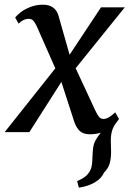

<svg xmlns="http://www.w3.org/2000/svg" viewBox="-38 -578 566 840"><path d="M482.5 -57.5Q479 -51.5 472 -43Q457 -24 451.5 -3.2Q446 17.5 447 44.5Q448 72.5 448 85.5Q448 115.5 441.8 137.2Q435.5 159 417.5 176.5Q406.5 202 377.5 219.5Q348.5 237 307 243L299.5 214.5Q322.5 204.5 335.8 193.8Q349 183 357 167Q362.5 156 364.2 142.5Q366 129 366.5 108.5Q367.5 82.5 369.5 69Q372 50 380.8 34.5Q389.5 19 403 2.5Q381 9.5 355.5 9.5Q327.5 9.5 312 -4Q296.5 -17.5 286.5 -46.5L230.5 -219.5L90.5 0H-17.5L204 -279L123 -462.5Q115.5 -479 108 -487.2Q100.5 -495.5 88 -495.5Q75 -495.5 63.2 -489.5Q51.5 -483.5 43.5 -474.5L28.5 -501Q35 -510.5 51.8 -523.8Q68.5 -537 94.2 -547.2Q120 -557.5 150.5 -557.5Q177.5 -557.5 194.5 -544.8Q211.5 -532 218 -509L266.5 -338.5L404 -546H508L293 -279.5L378.5 -95.5Q387.5 -76 395.2 -66.8Q403 -57.5 414.5 -57.5Q436.5 -57.5 466 -86.5Z"/></svg>

Font: Merriweather Text
Style: Italic
Weight: 400
Italic angle: -7.8°
Designer: Eben Sorkin
Foundry: Eben Sorkin
Version: Version 2.100